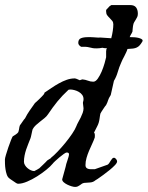

<svg xmlns="http://www.w3.org/2000/svg" viewBox="-27 -735 591 768"><path d="M235.4 -67.4Q235.8 -71.8 238 -78.9Q240.2 -85.9 242.7 -93.3Q245.1 -100.6 247.1 -107.4Q249 -114.3 249 -118.2Q249 -122.1 246.3 -123.5Q243.7 -125 239.7 -125Q236.3 -125 228 -119.1Q219.7 -113.3 210.7 -105.7Q201.7 -98.1 193.8 -90.8Q186 -83.5 183.6 -80.1Q174.8 -69.3 158 -55.7Q141.1 -42 121.3 -29.5Q101.6 -17.1 81.3 -8.5Q61 0 45.9 0Q43 0 41.7 -0.7Q40.5 -1.5 36.6 -3.4Q35.2 -4.4 31.2 -7.1Q27.3 -9.8 22.9 -12.7Q18.6 -15.6 14.6 -18.3Q10.7 -21 9.8 -22Q3.4 -26.9 0 -36.9Q-3.4 -46.9 -5.1 -58.3Q-6.8 -69.8 -7.1 -80.6Q-7.3 -91.3 -7.3 -97.2Q-7.3 -101.6 -3.2 -115.7Q1 -129.9 6.3 -145.5Q11.7 -161.1 16.8 -174.1Q22 -187 23.9 -189.5Q28.8 -191.9 36.4 -197.3Q43.9 -202.6 45.9 -206.1Q46.4 -207.5 47.4 -210.4Q48.3 -213.4 48.8 -216.6Q49.3 -219.7 49.8 -222.2Q50.3 -224.6 50.3 -225.6L51.3 -229.5Q52.2 -233.4 52.7 -233.9Q53.2 -234.4 56.2 -238.5Q59.1 -242.7 62.5 -247.6Q65.9 -252.4 68.8 -256.6Q71.8 -260.7 73.2 -261.7Q81.5 -278.3 91.6 -292.7Q101.6 -307.1 112.8 -322.8Q114.3 -324.2 119.4 -328.6Q124.5 -333 129.9 -338.4Q135.3 -343.8 140.1 -348.6Q145 -353.5 146 -355Q147 -355.5 148.9 -358.6Q150.9 -361.8 150.9 -364.3Q164.1 -373 178.7 -383.1Q193.4 -393.1 208.7 -401.6Q224.1 -410.2 240 -415.8Q255.9 -421.4 272.5 -421.4Q274.4 -421.4 277.6 -420.2Q280.8 -418.9 283.7 -417.7Q286.6 -416.5 289.1 -415.3Q291.5 -414.1 292 -414.1L302.2 -417.5Q314 -416.5 324.5 -412.4Q335 -408.2 346.2 -408.2Q355.5 -408.2 364.3 -420.7Q373 -433.1 379.9 -449.5Q386.7 -465.8 391.4 -482.2Q396 -498.5 397.5 -505.9V-529.8Q397.9 -536.6 398.7 -538.6Q399.4 -540.5 400.9 -542Q388.7 -542 382.8 -543.9Q376 -542.5 369.9 -542Q363.8 -541.5 358.4 -541.5Q349.1 -541.5 344 -542.5Q338.9 -543.5 334 -544.7Q329.1 -545.9 323.5 -546.9Q317.9 -547.9 307.6 -547.9H297.4Q286.1 -554.7 286.1 -563.5Q286.1 -577.6 296.6 -582Q307.1 -586.4 325.2 -586.4Q330.6 -586.4 335.7 -586.4Q340.8 -586.4 346.2 -585.9Q359.9 -585 364 -584.7Q368.2 -584.5 369.1 -584.5Q370.1 -584.5 369.9 -584.7Q369.6 -585 372.6 -585L418 -582Q421.9 -596.7 424.1 -611.6Q426.3 -626.5 426.3 -637.7Q426.3 -646 421.9 -651.6Q417.5 -657.2 411.9 -662.6Q406.2 -668 401.9 -673.8Q397.5 -679.7 397.5 -688.5V-695.3L411.6 -710.4Q412.1 -710.9 413.3 -711.4Q414.6 -711.9 415.5 -712.9L418.5 -714.8H493.2Q510.3 -714.8 517.3 -705.3Q524.4 -695.8 524.4 -680.2Q524.4 -672.9 522 -667.2Q519.5 -661.6 516.1 -656.5Q512.7 -651.4 509.8 -646.2Q506.8 -641.1 505.9 -635.3Q505.4 -633.8 504.9 -629.9Q504.4 -626 503.9 -621.6Q503.4 -617.2 503.2 -613.5Q502.9 -609.9 502.9 -608.9L499.5 -601.6Q497.6 -599.1 495.4 -594.7Q493.2 -590.3 491.7 -586.4H496.1Q502.4 -586.4 510.5 -585.9Q518.6 -585.4 525.9 -583.7Q533.2 -582 538.3 -579.3Q543.5 -576.7 543.5 -572.3Q543.5 -570.3 541.5 -567.4Q536.6 -559.1 531.7 -553.7Q526.9 -548.3 520.5 -545.2Q514.2 -542 505.1 -540.8Q496.1 -539.6 482.9 -539.1Q481 -532.2 477.5 -525.1Q474.1 -518.1 470.5 -510.7Q466.8 -503.4 463.1 -496.6Q459.5 -489.7 457.5 -483.9Q449.7 -466.8 444.1 -447.3Q438.5 -427.7 428.7 -411.6L416 -355Q411.1 -347.7 408.9 -342.8Q406.7 -337.9 405.3 -333.7Q403.8 -329.6 402.3 -325.2Q400.9 -320.8 397.5 -314.9Q396 -313.5 392.6 -308.8Q389.2 -304.2 385.5 -298.3Q381.8 -292.5 378.4 -287.4Q375 -282.2 374.5 -280.3Q374.5 -279.8 373.8 -276.6Q373 -273.4 372.6 -269.8Q372.1 -266.1 371.6 -262.9Q371.1 -259.8 371.1 -259.3Q368.7 -242.7 362.3 -230.7Q356 -218.8 349.1 -204.6Q351.6 -202.1 352.1 -198.7Q352.5 -195.3 352.5 -190.9Q352.5 -190.4 352.3 -189.5Q352.1 -188.5 352.1 -187.5V-185.1Q347.7 -172.4 341.3 -158.9Q335 -145.5 329.1 -131.6Q323.2 -117.7 319.1 -103.3Q314.9 -88.9 314.9 -74.2Q314.9 -68.4 317.6 -64.9Q320.3 -61.5 324.5 -60.1Q328.6 -58.6 333.7 -58.3Q338.9 -58.1 344.2 -58.1H352.1L403.3 -76.2Q406.7 -78.1 409.7 -82.5Q412.6 -86.9 415.5 -91.8Q418.5 -96.7 421.6 -100.3Q424.8 -104 428.7 -104Q433.1 -104 437.3 -98.9Q441.4 -93.8 441.4 -89.4Q441.4 -83.5 432.9 -74.5Q424.3 -65.4 412.1 -55.4Q399.9 -45.4 386.5 -35.6Q373 -25.9 363.8 -19.5L354.5 -13.7Q345.7 -5.9 333.3 -5.1Q320.8 -4.4 309.6 -3.4Q304.2 -2.4 300.5 0Q296.9 2.4 293 5.4Q289.1 8.3 284.4 10.5Q279.8 12.7 273.4 12.7Q267.6 12.7 258.8 10Q250 7.3 241.7 3.2Q233.4 -1 227.5 -6.3Q221.7 -11.7 221.7 -17.6ZM68.8 -87.9Q68.8 -81.1 73 -74.2Q77.1 -67.4 83.3 -62.3Q89.4 -57.1 96.4 -54Q103.5 -50.8 109.4 -50.8H110.4Q112.3 -51.8 115.7 -53.5Q119.1 -55.2 122.1 -56.9Q125 -58.6 127.2 -60.1Q129.4 -61.5 129.9 -61.5Q130.9 -62.5 135.5 -66.9Q140.1 -71.3 145.8 -76.7Q151.4 -82 156 -86.7Q160.6 -91.3 161.6 -92.8Q162.1 -93.3 164.3 -94.7Q166.5 -96.2 169.4 -97.9Q172.4 -99.6 174.6 -101.1Q176.8 -102.5 177.2 -104Q188 -112.3 203.6 -128.7Q219.2 -145 234.4 -163.6Q249.5 -182.1 261.7 -200.2Q273.9 -218.3 278.3 -230Q281.2 -237.8 286.1 -246.6Q291 -255.4 295.7 -264.6Q300.3 -273.9 303.7 -283.4Q307.1 -293 307.1 -301.8L304.7 -322.8Q304.7 -326.7 305.9 -329.8Q307.1 -333 307.1 -338.9Q307.1 -348.1 301.8 -355.5Q296.4 -362.8 288.3 -367.4Q280.3 -372.1 271 -374.5Q261.7 -377 253.9 -377Q252.9 -377 250.7 -376.5Q248.5 -376 247.1 -376Q221.7 -352.5 202.6 -329.1Q183.6 -305.7 165 -277.8Q159.2 -269 150.6 -262.2Q142.1 -255.4 133.3 -248.5Q124.5 -241.7 116.5 -234.4Q108.4 -227.1 103.5 -217.8Q103 -216.3 101.8 -211.2Q100.6 -206.1 99.4 -200Q98.1 -193.8 96.9 -188.7Q95.7 -183.6 95.2 -182.6Q90.8 -171.4 86.2 -159.9Q81.5 -148.4 77.6 -136.7Q73.7 -125 71.3 -112.8Q68.8 -100.6 68.8 -87.9Z"/></svg>

Font: IM FELL English
Style: Italic
Weight: 400
Italic angle: -18°
Designer: Igino Marini
Foundry: Igino Marini
Version: 3.00